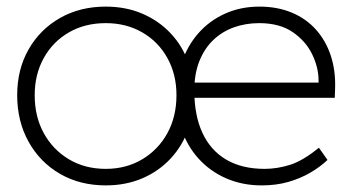

<svg xmlns="http://www.w3.org/2000/svg" viewBox="-20 -551 1062 581"><path d="M32 -263Q32 -341 66.5 -401.5Q101 -462 161.5 -496.5Q222 -531 300 -531Q361 -531 411 -509.5Q461 -488 497 -449.5Q533 -411 551 -359H529Q546 -411 579.5 -449.5Q613 -488 660.5 -509.5Q708 -531 765 -531Q819 -531 862.5 -513Q906 -495 936 -461.5Q966 -428 981 -382.5Q996 -337 994 -282L993 -255H556L558 -301H972L944 -274V-307Q944 -347 924.5 -387Q905 -427 865.5 -454Q826 -481 764 -481Q724 -481 688.5 -468.5Q653 -456 626 -430.5Q599 -405 583.5 -366.5Q568 -328 568 -277Q568 -202 592.5 -149Q617 -96 664.5 -68Q712 -40 781 -40Q818 -40 857 -52Q896 -64 945 -104L971 -67Q949 -46 919 -28.5Q889 -11 852.5 -0.5Q816 10 772 10Q713 10 664 -11.5Q615 -33 580 -72Q545 -111 528 -164L551 -163Q533 -111 497 -72Q461 -33 411 -11.5Q361 10 300 10Q222 10 161.5 -25Q101 -60 66.5 -122Q32 -184 32 -263ZM514 -263Q514 -326 486.5 -375.5Q459 -425 410.5 -453Q362 -481 300 -481Q237 -481 188.5 -453Q140 -425 112.5 -375.5Q85 -326 85 -263Q85 -198 112.5 -148Q140 -98 188.5 -69Q237 -40 300 -40Q362 -40 410.5 -69Q459 -98 486.5 -148Q514 -198 514 -263Z"/></svg>

Font: Mach ExtraLight
Style: Regular
Weight: 250
Version: Version 1.002